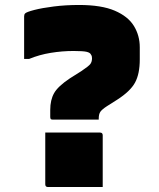

<svg xmlns="http://www.w3.org/2000/svg" viewBox="-20 -740 640 772"><path d="M298 -720Q388 -720 441.5 -697Q495 -674 518.5 -635.5Q542 -597 542 -550V-501Q542 -443 523 -408Q504 -373 451 -339L410 -313Q390 -300 383.5 -290.5Q377 -281 377 -263V-259H193Q187 -259 184.5 -261Q182 -263 182 -270V-298Q182 -338 197.5 -365.5Q213 -393 261 -425L307 -454Q337 -474 343.5 -483Q350 -492 350 -506Q350 -515 346 -520Q343 -528 329 -531.5Q315 -535 276 -535Q230 -535 184 -527.5Q138 -520 97 -503H77V-674Q77 -682 81 -686Q87 -692 118 -700Q149 -708 196.5 -714Q244 -720 298 -720ZM393 12H173Q162 12 162 1V-207H382Q393 -207 393 -196Z"/></svg>

Font: Recursive Mn Lnr St Blk
Style: Regular
Weight: 900
Monospace: yes
Version: Version 1.079;hotconv 1.0.112;makeotfexe 2.5.65598; ttfautoh